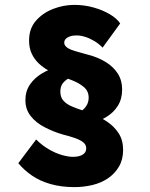

<svg xmlns="http://www.w3.org/2000/svg" viewBox="-20 -744 616 786"><path d="M400 -549 472 -648Q458 -669 429 -686Q400 -703 362.5 -713.5Q325 -724 284 -724Q240 -724 197.5 -707.5Q155 -691 127 -659Q99 -627 99 -578Q99 -547 110 -524Q121 -501 138.5 -484.5Q156 -468 177.5 -456Q199 -444 221 -436Q248 -426 276 -415Q304 -404 323.5 -387.5Q343 -371 343 -344Q343 -324 332 -308.5Q321 -293 304 -283.5Q287 -274 268 -271V-229Q309 -229 346.5 -237.5Q384 -246 414.5 -264.5Q445 -283 462.5 -311Q480 -339 480 -378Q480 -415 462 -443Q444 -471 413 -490Q382 -509 344 -519Q323 -525 304.5 -530Q286 -535 272.5 -540Q259 -545 251 -552.5Q243 -560 243 -569Q243 -578 249 -584.5Q255 -591 266 -595Q277 -599 294 -599Q310 -599 329 -593Q348 -587 367 -575.5Q386 -564 400 -549ZM128 -173 55 -76Q78 -48 110.5 -25.5Q143 -3 187 9.5Q231 22 285 22Q322 22 358 13.5Q394 5 422 -14Q450 -33 467 -62Q484 -91 484 -130Q484 -170 466 -198Q448 -226 419 -245.5Q390 -265 357 -278Q338 -286 315.5 -293Q293 -300 272.5 -309Q252 -318 239.5 -332Q227 -346 227 -369Q227 -390 237 -403Q247 -416 265 -425.5Q283 -435 303 -442V-480Q260 -480 221 -471Q182 -462 151 -443Q120 -424 102 -397Q84 -370 84 -334Q84 -296 106 -268.5Q128 -241 163 -223Q198 -205 235 -194Q263 -187 285 -179.5Q307 -172 320 -162Q333 -152 333 -137Q333 -126 327 -118.5Q321 -111 309 -106.5Q297 -102 278 -102Q259 -102 233 -109.5Q207 -117 179.5 -133Q152 -149 128 -173Z"/></svg>

Font: Glinicke Jost Bold
Style: Bold
Weight: 700
Version: Version 3.710